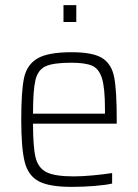

<svg xmlns="http://www.w3.org/2000/svg" viewBox="-20 -722 539 750"><path d="M436 -239H109Q109 -148 119 -107Q129 -66 161.5 -49.5Q194 -33 268 -33Q301 -33 343.5 -37Q386 -41 418 -46V-5Q392 1 348 4.5Q304 8 260 8Q172 8 131 -14Q90 -36 76.5 -89.5Q63 -143 63 -254Q63 -367 74 -418Q85 -469 126 -493.5Q167 -518 260 -518Q343 -518 379.5 -495Q416 -472 426 -420.5Q436 -369 436 -256ZM109 -278H390V-296Q390 -378 378.5 -415.5Q367 -453 340.5 -465Q314 -477 258 -477Q188 -477 158 -463Q128 -449 118.5 -409.5Q109 -370 109 -278ZM228 -636V-702H278V-636Z"/></svg>

Font: Saira Semi Condensed ExtraLight
Style: Regular
Weight: 200
Width: 4
Designer: Hector Gatti with collaboration of the Omnibus-Type team
Foundry: Omnibus-Type
Version: Version 1.001; ttfautohint (v1.8)